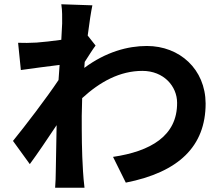

<svg xmlns="http://www.w3.org/2000/svg" viewBox="-20 -831 1040 902"><path d="M272 -721 268 -644C225 -638 181 -633 152 -631C117 -629 94 -629 65 -630L78 -502C134 -510 211 -520 260 -526L255 -455C199 -371 98 -239 41 -169L120 -60C155 -107 204 -180 246 -243L242 -23C242 -7 241 29 239 51H377C374 28 371 -8 370 -26C364 -120 364 -204 364 -286L366 -370C450 -447 543 -498 649 -498C749 -498 812 -426 812 -348C813 -192 687 -120 511 -94L571 27C819 -22 946 -143 946 -345C945 -506 824 -615 670 -615C580 -615 477 -587 376 -512L378 -540C395 -566 415 -599 429 -617L392 -664C400 -727 408 -778 414 -806L268 -811C273 -780 272 -750 272 -721Z"/></svg>

Font: Noto Sans TC
Style: Bold
Weight: 700
Designer: Ryoko NISHIZUKA 西塚涼子 (kana, bopomofo & ideographs); Paul D. Hunt (Latin, Greek & Cyrillic); Sandoll Communications 산돌커뮤니
Foundry: Adobe
Version: Version 2.004;hotconv 1.0.118;makeotfexe 2.5.65603